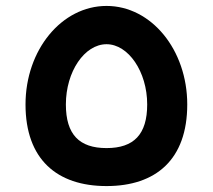

<svg xmlns="http://www.w3.org/2000/svg" viewBox="-20 -612 718 647"><path d="M339 15C506 15 611 -75 611 -260C611 -444 490 -592 339 -592C188 -592 66 -444 66 -260C66 -75 172 15 339 15ZM339 -113C247 -113 202 -159 202 -260C202 -371 265 -463 339 -463C412 -463 476 -371 476 -260C476 -159 431 -113 339 -113Z"/></svg>

Font: Juman SemiBold
Style: Regular
Weight: 600
Designer: Bandar Raffah (Arabic) Julieta Ulanovsky (Latin)
Foundry: Caramella
Version: Version 5.022;PS 005.022;hotconv 1.0.88;makeotf.lib2.5.64775